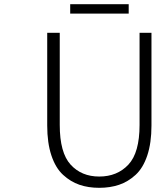

<svg xmlns="http://www.w3.org/2000/svg" viewBox="-20 -886 745 919"><path d="M206 -285V-729H266V-288Q266 -155 318 -98Q370 -41 455 -41Q541 -41 594.5 -98Q648 -155 648 -288V-729H705V-285Q705 -202 685 -142Q665 -82 629 -49Q593 -16 550 -1.5Q507 13 455 13Q403 13 360.5 -1.5Q318 -16 282 -49Q246 -82 226 -142Q206 -202 206 -285ZM316 -821V-866H596V-821Z"/></svg>

Font: NotoSansHansLight
Style: Regular
Weight: 300
Designer: Ryoko NISHIZUKA  (kana & ideographs); Paul D. Hunt (Latin, Greek & Cyrillic); Wenlong ZHANG  (bopomofo); Sandoll Communi
Foundry: Adobe Systems Incorporated
Version: Version 1.00;December 8, 2021;FontCreator 13.0.0.2675 64-bit